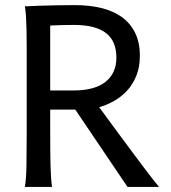

<svg xmlns="http://www.w3.org/2000/svg" viewBox="-20 -738 677 758"><path d="M178.2 -212.4Q178.2 -176.3 178.5 -144Q178.7 -111.8 179.4 -84.5Q180.2 -57.1 181.6 -35.6Q183.1 -14.2 185.5 0H78.1Q83.5 -29.3 84.5 -84.7Q85.4 -140.1 85.4 -212.4V-558.1Q85.4 -592.3 84.7 -621.8Q84 -651.4 82.5 -674.8Q81.1 -698.2 78.1 -712.9Q103.5 -713.9 134.3 -715.3Q160.6 -716.3 196.8 -717Q232.9 -717.8 275.9 -717.8Q333 -717.8 380.1 -706.3Q427.2 -694.8 460.9 -670.7Q494.6 -646.5 513.4 -608.4Q532.2 -570.3 532.2 -517.6Q532.2 -473.1 518.3 -439Q504.4 -404.8 481.7 -380.1Q459 -355.5 430.2 -339.4Q401.4 -323.2 371.6 -314.9Q386.2 -294.9 407.5 -265.9Q428.7 -236.8 452.9 -204.3Q477.1 -171.9 501.7 -138.4Q526.4 -105 547.9 -76.7Q569.3 -48.3 585.4 -27.8Q601.6 -7.3 607.9 0H483.4L277.3 -305.2H178.2ZM178.2 -380.9H271Q354 -380.9 396.7 -415Q439.5 -449.2 439.5 -510.3Q439.5 -541.5 429.9 -565.7Q420.4 -589.8 400.1 -606.2Q379.9 -622.6 347.9 -631.1Q315.9 -639.6 271 -639.6Q245.1 -639.6 221.4 -638.9Q197.8 -638.2 178.2 -637.2Z"/></svg>

Font: Andika Eur
Style: Regular
Weight: 400
Designer: Victor Gaultney, Annie Olsen, Julie Remington, Don Collingsworth, Eric Hays, Becca Hirsbrunner
Foundry: SIL International
Version: Version 5.000